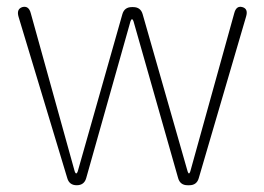

<svg xmlns="http://www.w3.org/2000/svg" viewBox="-20 -548 782 568"><path d="M207 0Q185 0 179 -21L35 -498Q28 -521 46 -527Q65 -532 71 -509L201 -41Q203 -35 205.5 -35Q208 -35 210 -41L342 -506Q348 -527 370 -527H374Q396 -527 402 -506L535 -41Q537 -35 539 -35Q541 -35 543 -41L673 -509Q679 -532 697 -527Q715 -522 708 -499L568 -21Q562 0 540 0H535Q513 0 507 -21L375 -485Q373 -491 370.5 -491Q368 -491 366 -485L235 -21Q229 0 207 0Z"/></svg>

Font: Resource Han Rounded KR ExtraLight
Style: Regular
Weight: 250
Designer: Cyano Hao (round all glyphs); Ryoko NISHIZUKA 西塚涼子 (kana, bopomofo & ideographs); Paul D. Hunt (Latin, Greek & Cyrillic)
Foundry: Cyano Hao
Version: 0.990